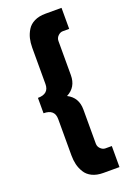

<svg xmlns="http://www.w3.org/2000/svg" viewBox="-203 -934 888 1269"><g transform="rotate(-20 241.5 -300.0)"><path d="M55 -354Q133 -354 133 -423V-679Q133 -713 140 -742.5Q147 -772 164 -800Q181 -828 213.5 -844Q246 -860 292 -860H405V-712H360Q342 -712 326.5 -697Q311 -682 311 -661V-421Q311 -336 240 -300Q311 -264 311 -179V61Q311 82 326.5 97Q342 112 360 112H405V260H292Q246 260 213.5 244Q181 228 164 200Q147 172 140 142.5Q133 113 133 79V-177Q133 -246 55 -246Z"/></g></svg>

Font: Spartan MB
Style: Regular
Weight: 900
Designer: Matt Bailey
Foundry: Matt Bailey
Version: Version 001.001